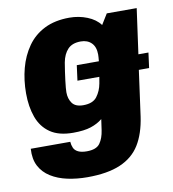

<svg xmlns="http://www.w3.org/2000/svg" viewBox="-80 -591 764 847"><g transform="rotate(-10 302.0 -167.5)"><path d="M244 186Q197 186 155 177Q113 168 81 148Q49 128 32.5 96.5Q16 65 19 19H196Q197 34 202.5 46.5Q208 59 222.5 66Q237 73 261 73Q304 73 320 50.5Q336 28 341 -7L348 -56Q326 -38 295.5 -28Q265 -18 216 -18Q152 -18 113.5 -44.5Q75 -71 58 -118Q41 -165 41 -225Q41 -284 55 -337Q69 -390 98.5 -432Q128 -474 175 -497.5Q222 -521 287 -521Q329 -521 366.5 -506Q404 -491 424 -464L453 -511H587L559 -309H604L595 -241H549L521 -37Q510 39 479.5 88Q449 137 391.5 161.5Q334 186 244 186ZM274 -241 283 -309H382Q384 -329 384 -339Q384 -373 366 -391Q348 -409 318 -409Q280 -409 260 -388Q240 -367 233 -330Q226 -288 221.5 -251Q217 -214 217 -199Q217 -170 231.5 -150Q246 -130 281 -130Q324 -130 342.5 -154.5Q361 -179 367 -212Q370 -227 372 -241Z"/></g></svg>

Font: Chivo Mono Medium ExtraBold
Style: Italic
Weight: 800
Italic angle: -8.05°
Monospace: yes
Version: Version 1.008